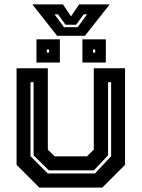

<svg xmlns="http://www.w3.org/2000/svg" viewBox="-20 -849 641 869"><path d="M158 0 55 -103V-540H196.5V-172L227 -141.5H374L404.5 -172V-540H546V-103L443 0ZM196 -64H410L483 -142V-477H469V-146L405 -78H201L132 -146V-477H118V-142ZM353 -566V-671H459V-566ZM145 -566V-671H251V-566ZM192 -611H202V-625H192ZM401 -611H411V-625H401ZM238.5 -687 126.5 -829H265L301.5 -775L338 -829H476.5L364.5 -687ZM269.5 -726H331.5L374 -784H358.5L324.5 -737H276.5L242.5 -784H227Z"/></svg>

Font: Tourney Thin
Style: Bold
Weight: 700
Version: Version 1.015